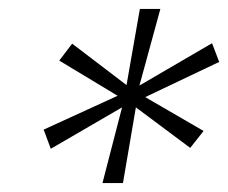

<svg xmlns="http://www.w3.org/2000/svg" viewBox="-20 -708 512 431"><path d="M210 -297 254 -467 94 -374 78 -417 244 -493 113 -572 142 -610 264 -517 294 -688H340L293 -516L456 -611L472 -569L306 -490L437 -414L407 -376L285 -467L256 -297Z"/></svg>

Font: Saira Expanded Light
Style: Italic
Weight: 300
Width: 7
Italic angle: -12°
Designer: Hector Gatti with collaboration of the Omnibus-Type team
Foundry: Omnibus-Type
Version: Version 1.101